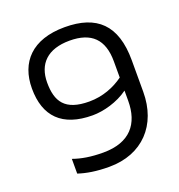

<svg xmlns="http://www.w3.org/2000/svg" viewBox="-122 -757 813 870"><g transform="rotate(-20 284.5 -322.0)"><path d="M50 -443C50 -309 121 -235 268 -235C320 -235 389 -253 441 -291V-242C441 -132 385 -60 255 -60C196 -60 150 -68 111 -82V-11C150 2 197 10 259 10C419 10 519 -97 519 -257V-409C519 -580 438 -654 284 -654C126 -654 50 -569 50 -443ZM124 -445C124 -534 177 -589 284 -589C389 -589 441 -538 441 -432V-354C397 -322 340 -299 275 -299C157 -299 124 -354 124 -445Z"/></g></svg>

Font: Kanit Light
Style: Regular
Weight: 300
Designer: Katatrad Team
Foundry: CadsonDemak
Version: Version 1.000;PS 001.000;hotconv 1.0.88;makeotf.lib2.5.64775